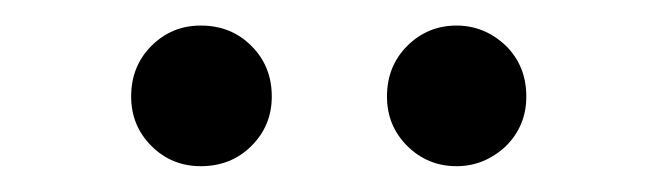

<svg xmlns="http://www.w3.org/2000/svg" viewBox="-20 -1050 507 148"><path d="M134.8 -1030.3Q158.2 -1030.3 173.8 -1014.6Q189.5 -999 189.5 -975.6Q189.5 -953.1 173.8 -937.5Q158.2 -921.9 134.8 -921.9Q112.3 -921.9 96.7 -937.5Q81.1 -953.1 81.1 -975.6Q81.1 -999 96.7 -1014.6Q112.3 -1030.3 134.8 -1030.3ZM332 -1030.3Q353.5 -1030.3 370.1 -1014.6Q385.7 -999 385.7 -975.6Q385.7 -953.1 370.1 -937.5Q353.5 -921.9 332 -921.9Q309.6 -921.9 293.9 -937.5Q278.3 -953.1 278.3 -975.6Q278.3 -999 293.9 -1014.6Q309.6 -1030.3 332 -1030.3Z"/></svg>

Font: Das Gitter
Style: Book
Weight: 400
Version: Version 006.000